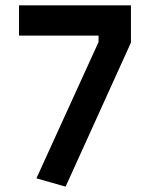

<svg xmlns="http://www.w3.org/2000/svg" viewBox="-20 -681 570 717"><path d="M51 -548H348V-524L116 -15L225 16L469 -522V-661H51Z"/></svg>

Font: TitilliumText22L
Style: 800 wt
Weight: 800
Designer: Campivisivi
Foundry: Campivisivi
Version: 1.000